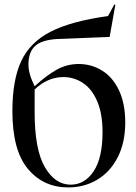

<svg xmlns="http://www.w3.org/2000/svg" viewBox="-20 -802 592 837"><path d="M34 -317Q34 -453 72.5 -535.5Q111 -618 201 -664Q291 -710 451 -732L478 -782H483L458 -641L230 -632Q162 -628 133 -601.5Q104 -575 104 -520Q104 -480 131 -426Q181 -472 226 -497.5Q271 -523 323 -523Q379 -523 425.5 -494Q472 -465 499 -407.5Q526 -350 526 -268Q526 -181 493.5 -117Q461 -53 404.5 -19Q348 15 277 15Q169 15 101.5 -66Q34 -147 34 -317ZM288 3Q349 3 388 -55Q427 -113 427 -226Q427 -306 404 -360Q381 -414 342 -440Q303 -466 256 -466Q188 -466 131 -412V-313Q131 -150 175.5 -73.5Q220 3 288 3Z"/></svg>

Font: Nyght Serif
Style: Regular
Weight: 400
Designer: Maksym Kobuzan
Version: Version 0.410;July 4, 2025;FontCreator 15.0.0.2958 64-bit